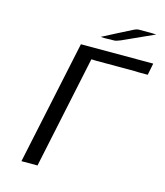

<svg xmlns="http://www.w3.org/2000/svg" viewBox="-124 -945 893 1038"><g transform="rotate(15 323.0 -425.5)"><path d="M94.2 0 241.2 -693.8H646L632.8 -627.9H582L559.1 -628.9H344.2L316.9 -629.9L184.1 0ZM334 -759.8Q367.2 -776.9 415 -801.8Q484.9 -837.9 499 -844.5Q513.2 -851.1 522.9 -851.1H590.8L621.1 -850.1Q470.2 -781.2 445.6 -770.5Q420.9 -759.8 408.2 -759.8H388.2Q383.3 -759.8 373.5 -759.3Q363.8 -758.8 358.9 -758.8Q341.8 -758.8 334 -759.8Z"/></g></svg>

Font: CMU Sans Serif
Style: Oblique
Weight: 500
Italic angle: -12°
Version: Version 0.7.0